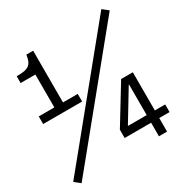

<svg xmlns="http://www.w3.org/2000/svg" viewBox="-167 -840 939 981"><g transform="rotate(-30 302.5 -350.0)"><path d="M15 -350H245V-395H158V-700H118Q115 -679 109.5 -665.5Q104 -652 93 -643.5Q82 -635 64.5 -632Q47 -629 20 -629V-589H107V-395H15ZM0 -17 34 10 600 -683 566 -710ZM340 -80H496V0H544V-80H605V-125H544V-350H475L340 -129ZM494 -305H496V-125H385Z"/></g></svg>

Font: CommitMonoV143 ExtLt
Style: Regular
Weight: 200
Monospace: yes
Designer: Eigil Nikolajsen
Foundry: Eigil Nikolajsen
Version: Version 1.143